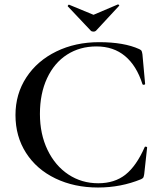

<svg xmlns="http://www.w3.org/2000/svg" viewBox="-20 -824 723 856"><path d="M601 -605Q609 -601 611 -597.5Q613 -594 615 -582L627 -450Q627 -447 622 -446Q617 -445 615 -449Q589 -531 537.5 -574Q486 -617 410 -617Q336 -617 279 -580.5Q222 -544 190 -475.5Q158 -407 158 -316Q158 -226 192 -155.5Q226 -85 285 -46Q344 -7 418 -7Q491 -7 539.5 -45.5Q588 -84 625 -168Q626 -171 631 -170Q636 -169 636 -167L623 -48Q621 -36 619 -32.5Q617 -29 609 -25Q519 12 417 12Q311 12 227 -28.5Q143 -69 96 -142.5Q49 -216 49 -311Q49 -405 97.5 -479Q146 -553 231 -594.5Q316 -636 422 -636Q533 -636 601 -605ZM282 -797Q282 -799 284.5 -801.5Q287 -804 288 -803L397 -758L505 -804H506Q509 -804 511 -801.5Q513 -799 510 -797L408 -687Q404 -683 397 -683Q389 -683 385 -687L282 -796Z"/></svg>

Font: Cormorant Infant SemiBold
Style: Regular
Weight: 600
Designer: Christian Thalmann (Catharsis Fonts)
Foundry: Catharsis Fonts
Version: Version 4.000